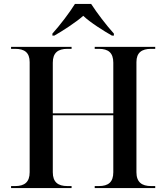

<svg xmlns="http://www.w3.org/2000/svg" viewBox="-20 -951 840 971"><path d="M245 -781V-771H255C294 -793 364 -838 401 -871C435 -838 507 -793 546 -771H556V-781C518 -823 470 -886 441 -931H359C331 -886 283 -823 245 -781ZM36 0H342V-10H321C273 -10 247 -30 247 -80V-368H553V-80C553 -30 528 -10 480 -10H459V0H765V-10H744C697 -10 670 -30 670 -80V-637C670 -685 697 -704 744 -704H765V-714H459V-704H480C528 -704 553 -684 553 -634V-378H247V-634C247 -684 273 -704 321 -704H342V-714H36V-704H57C104 -704 130 -685 130 -637V-80C130 -30 104 -10 57 -10H36Z"/></svg>

Font: Noto Serif Display Medium
Style: Regular
Weight: 500
Designer: Monotype Design Team
Foundry: Monotype Imaging Inc.
Version: Version 2.009